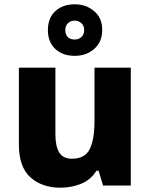

<svg xmlns="http://www.w3.org/2000/svg" viewBox="-20 -864 699 894"><path d="M589 -549V0H460L439 -69H429Q403 -27 358 -8.5Q313 10 261 10Q176 10 122 -38Q68 -86 68 -191V-549H238V-238Q238 -182 256 -153.5Q274 -125 315 -125Q376 -125 398 -170Q420 -215 420 -300V-549ZM328 -604Q272 -604 237.5 -636Q203 -668 203 -724Q203 -780 237.5 -812Q272 -844 328 -844Q381 -844 418.5 -812Q456 -780 456 -725Q456 -669 419 -636.5Q382 -604 328 -604ZM328 -680Q347 -680 359.5 -692Q372 -704 372 -724Q372 -744 359 -756Q346 -768 328 -768Q309 -768 296.5 -756Q284 -744 284 -724Q284 -704 295 -692Q306 -680 328 -680Z"/></svg>

Font: Noto Sans Georgian ExtraBold
Style: Regular
Weight: 800
Designer: Monotype Design Team, Akaki Razmadze
Foundry: Google LLC
Version: Version 2.005; ttfautohint (v1.8.4.7-5d5b)